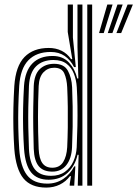

<svg xmlns="http://www.w3.org/2000/svg" viewBox="-20 -820 607 848"><path d="M387 0H365.5V-800H387ZM344 0H323.5L327.2 -136.2L322.5 -136.5Q311.8 -88 279 -57.1Q246.2 -26.2 194.8 -26.2Q143.8 -26.2 117.6 -58.4Q91.5 -90.5 86.2 -162.2Q83.2 -207.2 82.2 -251.9Q81.2 -296.5 82.1 -342.9Q83 -389.2 86 -439.8Q90.5 -506.5 122.9 -539.6Q155.2 -572.8 212.5 -572.8Q257.8 -572.8 284.8 -543.5Q311.8 -514.2 321 -473.5H326L322.2 -613V-800H344ZM205.5 -43.5Q242.2 -43.5 266.6 -61Q291 -78.5 304 -107.2Q317 -136 318.8 -169.8Q321 -218.5 321.9 -264.2Q322.8 -310 322.1 -352.6Q321.5 -395.2 319.2 -434Q317.2 -466.5 306.6 -494Q296 -521.5 274.2 -538.2Q252.5 -555 216 -555Q167.8 -555 139.2 -527Q110.8 -499 107.8 -439.5Q105.8 -390.8 105 -346.5Q104.2 -302.2 105 -257.5Q105.8 -212.8 107.8 -162.5Q110.8 -101.5 133.6 -72.5Q156.5 -43.5 205.5 -43.5ZM211 -62Q171 -62 151.1 -86Q131.2 -110 129 -162.5Q127.5 -210 126.9 -255.6Q126.2 -301.2 126.9 -346.9Q127.5 -392.5 129 -439.2Q131.2 -491.5 155.9 -514.9Q180.5 -538.2 219 -538.2Q263.2 -538.2 279.9 -507.5Q296.5 -476.8 298.5 -434.8Q300.2 -392.8 300.9 -349.4Q301.5 -306 300.9 -261Q300.2 -216 298.2 -170Q296 -120 273.2 -91Q250.5 -62 211 -62ZM211 -79.2Q243.2 -79.2 258.9 -104.2Q274.5 -129.2 276.8 -170Q278.8 -212 279.4 -257Q280 -302 279.4 -347.1Q278.8 -392.2 276.8 -434.5Q275 -471 263.9 -495.9Q252.8 -520.8 219.2 -520.8Q191 -520.8 171.9 -500.6Q152.8 -480.5 150.8 -440Q147.8 -369.8 147.8 -303.5Q147.8 -237.2 150.8 -162.2Q152.8 -119.8 167.2 -99.5Q181.8 -79.2 211 -79.2ZM184.2 8.5Q116.8 8.5 83.4 -32.2Q50 -73 43.2 -162.2Q40.2 -207.8 39.2 -252.8Q38.2 -297.8 39.2 -344.1Q40.2 -390.5 43.2 -440.2Q49.2 -528.2 88.2 -568.2Q127.2 -608.2 195.5 -608.2Q226.8 -608.2 252 -595.8Q277.2 -583.2 294 -558.8H299.2L279.2 -678.8V-800H302V-654.2L314.8 -523.8H307Q291.5 -555 265.8 -572.8Q240 -590.5 203.8 -590.5Q141 -590.5 105.4 -553.9Q69.8 -517.2 64.8 -440Q62 -392 60.9 -346.4Q59.8 -300.8 60.8 -255.5Q61.8 -210.2 64.8 -163Q70.2 -84.5 99.1 -46.8Q128 -9 189 -9Q229 -9 259.9 -30.1Q290.8 -51.2 307.8 -85.2H312.8L307.8 0H287.8L288 -7.8L293.5 -42.2H289Q271.2 -18 244.2 -4.8Q217.2 8.5 184.2 8.5ZM494.2 -674 543.5 -800H566.8L515.2 -674ZM417.5 -674 454 -800H477.2L438.2 -674ZM456 -674 498.8 -800H521.8L476.5 -674Z"/></svg>

Font: Big Shoulders Inline Display Thin
Style: Bold
Weight: 700
Version: Version 2.002